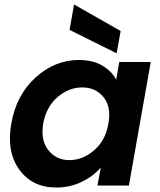

<svg xmlns="http://www.w3.org/2000/svg" viewBox="-20 -832 718 861"><path d="M31 -279Q53 -406 139.5 -484.5Q226 -563 334 -563Q396 -563 438.5 -538Q481 -513 501 -475L515 -554H656L558 0H417L432 -81Q399 -42 346.5 -16.5Q294 9 232 9Q125 9 66.5 -71.5Q8 -152 31 -279ZM466 -277Q480 -352 444.5 -396Q409 -440 349 -440Q289 -440 238.5 -397Q188 -354 174 -279Q161 -204 196.5 -159Q232 -114 291 -114Q351 -114 402 -158Q453 -202 466 -277ZM292 -698 312 -812 521 -693 503 -593Z"/></svg>

Font: Poppins SemiBold
Style: Italic
Weight: 600
Italic angle: -10°
Designer: Ninad Kale (Devanagari), Jonny Pinhorn (Latin)
Foundry: Indian Type Foundry
Version: Version 3.200;PS 1.000;hotconv 16.6.54;makeotf.lib2.5.65590